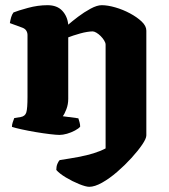

<svg xmlns="http://www.w3.org/2000/svg" viewBox="-20 -520 651 740"><path d="M324 200Q311 200 285 189.5Q259 179 234 164Q209 149 197 135Q197 122 201 112Q205 102 210 97Q250 91 282 85Q314 79 340 71Q366 63 387 52V-348Q387 -355 381.5 -364Q376 -373 368 -381Q360 -389 351.5 -394Q343 -399 337 -399Q329 -399 316 -397Q303 -395 289 -391Q275 -387 262.5 -383Q250 -379 243 -376V-139Q243 -118 236 -99.5Q229 -81 222 -72L282 -64Q284 -58 286.5 -49Q289 -40 289 -32Q284 -25 269 -17Q254 -9 238 -4.5Q222 0 209 0Q198 0 172.5 -3Q147 -6 117.5 -11Q88 -16 63 -21.5Q38 -27 26 -31Q26 -39 29 -48.5Q32 -58 35 -65L60 -69Q77 -72 81.5 -87Q86 -102 86 -147V-385Q86 -394 81.5 -401.5Q77 -409 67 -413L18 -431Q20 -443 23 -453.5Q26 -464 32 -472Q49 -479 87.5 -489.5Q126 -500 163 -500Q200 -500 220 -478.5Q240 -457 243 -425Q258 -438 281 -455.5Q304 -473 329 -486.5Q354 -500 372 -500Q395 -500 424.5 -491.5Q454 -483 481 -468.5Q508 -454 526 -437Q544 -420 544 -402V2Q544 14 528 37.5Q512 61 486.5 89Q461 117 431.5 142.5Q402 168 373.5 184Q345 200 324 200Z"/></svg>

Font: Texturina Medium 12pt ExtraBold
Style: Regular
Weight: 800
Version: Version 1.002